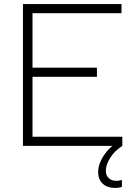

<svg xmlns="http://www.w3.org/2000/svg" viewBox="-20 -718 690 945"><path d="M93 0V-698H578V-653H140V-385H457V-340H140V-45H582V0ZM580 202Q572 204 565 205.5Q558 207 547 207Q508 207 485.5 186Q463 165 463 129Q463 105 474 78.5Q485 52 506.5 26.5Q528 1 558 -18L582 0Q542 26 521.5 60Q501 94 501 123Q501 145 515 158.5Q529 172 553 172Q562 172 568 170.5Q574 169 580 168Z"/></svg>

Font: Azeret Mono Thin
Style: Regular
Weight: 100
Designer: Martin Vácha
Foundry: Displaay
Version: Version 1.002